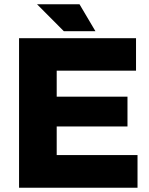

<svg xmlns="http://www.w3.org/2000/svg" viewBox="-20 -879 696 899"><path d="M69.2 0V-700H616.9V-548.1H245.5V-426.3H576.9V-286.7H245.5V-152.9H623.9V0ZM309.2 -733 174.4 -859H352.3L426.8 -733ZM278.8 -733 153.4 -859H326.7L398.3 -733Z"/></svg>

Font: REM Medium
Style: Regular
Weight: 500
Designer: Octavio Pardo
Foundry: Ashler Design
Version: Version 1.005;gftools[0.9.28]